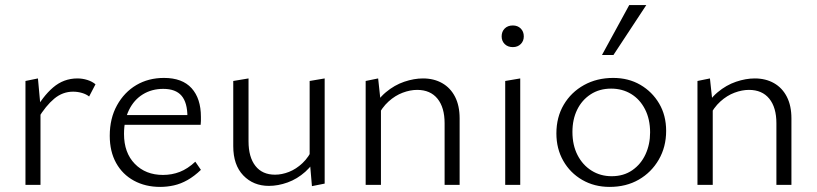

<svg xmlns="http://www.w3.org/2000/svg" viewBox="-20 -726 3208 754"><path d="M80 0V-408L129 -418L139 -309V0ZM129 -260 114 -285Q147 -347 188.5 -382.5Q230 -418 284 -418Q304 -418 323 -412Q342 -406 355 -395L330 -347Q319 -356 302 -361Q285 -366 267 -366Q226 -366 193 -338.5Q160 -311 129 -260Z M609 8Q551 8 506 -16.5Q461 -41 436 -86Q411 -131 411 -193Q411 -261 439.5 -312.5Q468 -364 515.5 -392Q563 -420 624 -420Q696 -420 732.5 -379.5Q769 -339 769 -267Q769 -259 769 -251Q769 -243 768 -236H716V-267Q716 -323 693 -350Q670 -377 621 -377Q576 -377 541 -355.5Q506 -334 486.5 -294Q467 -254 467 -200Q467 -126 509.5 -82.5Q552 -39 620 -39Q655 -39 686 -51Q717 -63 747 -91L769 -59Q743 -34 716.5 -19Q690 -4 663 2Q636 8 609 8ZM446 -236 454 -274H759V-236Z M1036 4Q975 4 935.5 -37Q896 -78 896 -152V-408L956 -418V-171Q956 -109 983 -74.5Q1010 -40 1060 -40Q1087 -40 1115 -51Q1143 -62 1168 -85.5Q1193 -109 1210 -147L1232 -124Q1211 -80 1179 -51.5Q1147 -23 1109.5 -9.5Q1072 4 1036 4ZM1205 5 1196 -100V-408L1255 -418V-5Z M1726 0V-242Q1726 -304 1698 -338.5Q1670 -373 1618 -373Q1591 -373 1561.5 -362Q1532 -351 1506 -327.5Q1480 -304 1461 -266L1439 -289Q1461 -335 1495 -363.5Q1529 -392 1567.5 -405Q1606 -418 1641 -418Q1684 -418 1716.5 -399.5Q1749 -381 1767 -346Q1785 -311 1785 -261V0ZM1416 0V-408L1465 -418L1476 -316V0Z M1964 0V-408L2023 -418V0ZM1994 -541Q1974 -541 1962 -553Q1950 -565 1950 -583Q1950 -602 1962 -614Q1974 -626 1994 -626Q2013 -626 2025 -614Q2037 -602 2037 -583Q2037 -565 2025 -553Q2013 -541 1994 -541Z M2374 8Q2314 8 2266.5 -19.5Q2219 -47 2192 -94.5Q2165 -142 2165 -202Q2165 -266 2194 -315Q2223 -364 2273.5 -392Q2324 -420 2388 -420Q2448 -420 2494.5 -393Q2541 -366 2568.5 -319.5Q2596 -273 2596 -212Q2596 -149 2567 -99Q2538 -49 2488.5 -20.5Q2439 8 2374 8ZM2382 -34Q2429 -34 2463 -57.5Q2497 -81 2515 -120Q2533 -159 2533 -206Q2533 -258 2513 -297Q2493 -336 2458.5 -357Q2424 -378 2380 -378Q2334 -378 2299.5 -355.5Q2265 -333 2246.5 -295Q2228 -257 2228 -208Q2228 -156 2248 -117Q2268 -78 2303 -56Q2338 -34 2382 -34ZM2344 -510 2451 -706H2518L2389 -510Z M3029 0V-242Q3029 -304 3001 -338.5Q2973 -373 2921 -373Q2894 -373 2864.5 -362Q2835 -351 2809 -327.5Q2783 -304 2764 -266L2742 -289Q2764 -335 2798 -363.5Q2832 -392 2870.5 -405Q2909 -418 2944 -418Q2987 -418 3019.5 -399.5Q3052 -381 3070 -346Q3088 -311 3088 -261V0ZM2719 0V-408L2768 -418L2779 -316V0Z"/></svg>

Font: Ysabeau Office Light
Style: Regular
Weight: 300
Designer: Christian Thalmann (Catharsis Fonts)
Version: Version 2.001;gftools[0.9.30]; featfreeze: tnum,lnum,ss02